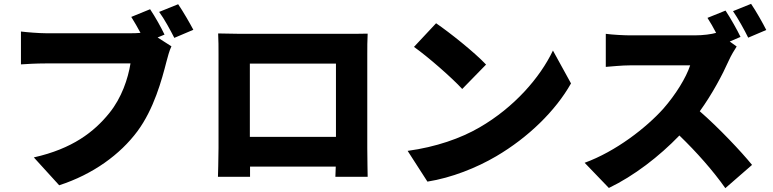

<svg xmlns="http://www.w3.org/2000/svg" viewBox="-20 -897 4020 999"><path d="M907 -875 808 -835C836 -797 866 -741 887 -700L986 -742C968 -776 933 -837 907 -875ZM872 -656 800 -702 836 -717C819 -753 788 -809 761 -849L663 -809C680 -782 696 -754 711 -726C692 -724 673 -724 660 -724C598 -724 304 -724 219 -724C186 -724 120 -729 89 -733V-562C115 -564 170 -567 219 -567C304 -567 597 -567 659 -567C646 -487 613 -388 549 -309C470 -211 357 -123 156 -78L288 67C464 10 605 -93 695 -214C781 -330 822 -482 846 -576C852 -598 861 -634 872 -656Z M1115 -723C1117 -692 1117 -646 1117 -614C1117 -545 1117 -199 1117 -128C1117 -73 1114 23 1114 23H1281V-30H1727L1725 23H1893C1893 23 1891 -83 1891 -126C1891 -199 1891 -545 1891 -614C1891 -648 1891 -689 1893 -722C1853 -721 1815 -721 1788 -721C1703 -721 1313 -721 1230 -721C1201 -721 1156 -722 1115 -723ZM1280 -185V-566H1728V-185Z M2249 -776 2134 -653C2206 -602 2332 -492 2385 -434L2509 -561C2449 -625 2318 -729 2249 -776ZM2101 -112 2204 48C2330 28 2460 -24 2562 -84C2729 -182 2871 -321 2951 -463L2857 -634C2790 -493 2655 -338 2475 -234C2377 -177 2248 -132 2101 -112Z M3888 -877 3794 -839C3820 -801 3853 -742 3873 -701L3967 -741C3950 -775 3914 -839 3888 -877ZM3813 -655 3777 -681 3833 -705C3818 -737 3781 -803 3755 -842L3661 -804C3676 -781 3692 -753 3706 -726C3682 -719 3639 -713 3594 -713C3546 -713 3320 -713 3260 -713C3231 -713 3167 -716 3132 -721V-549C3160 -551 3215 -557 3260 -557C3308 -557 3526 -557 3571 -557C3550 -493 3496 -405 3431 -331C3342 -232 3184 -109 3022 -50L3148 81C3279 18 3410 -83 3515 -192C3605 -105 3690 -9 3754 82L3893 -39C3838 -107 3718 -234 3621 -318C3686 -408 3739 -508 3772 -582C3783 -607 3804 -642 3813 -655Z"/></svg>

Font: Noto Sans CJK TC Black
Style: Regular
Weight: 900
Designer: Ryoko NISHIZUKA 西塚涼子 (kana, bopomofo & ideographs); Paul D. Hunt (Latin, Greek & Cyrillic); Sandoll Communications 산돌커뮤니
Foundry: Adobe
Version: Version 2.004;hotconv 1.0.118;makeotfexe 2.5.65603